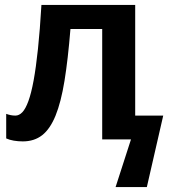

<svg xmlns="http://www.w3.org/2000/svg" viewBox="-20 -562 685 774"><path d="M525 -96H638L572 192H446L508 0H392V-445H264Q254 -322 240 -236Q226 -150 204 -96Q182 -42 150 -17Q118 8 72 8Q53 8 35.5 5Q18 2 5 -4V-103Q13 -100 22.5 -98Q32 -96 42 -96Q57 -96 70 -109.5Q83 -123 94.5 -154.5Q106 -186 115.5 -237.5Q125 -289 133 -364.5Q141 -440 147 -542H525Z"/></svg>

Font: Noto Sans Display SemiBold
Style: Regular
Weight: 600
Designer: Monotype Design Team
Foundry: Monotype Imaging Inc.
Version: Version 2.003